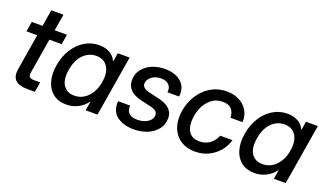

<svg xmlns="http://www.w3.org/2000/svg" viewBox="-65 -1089 2626 1533"><g transform="rotate(20 1248.5 -322.0)"><path d="M349.1 -515.6 335.4 -430.7H230.5L182.1 -136.2Q177.2 -107.4 187.3 -96.2Q197.3 -85 228 -85H278.3L264.2 0H199.2Q56.2 0 76.7 -123L127.4 -430.7H36.1L50.3 -515.6H141.6L164.6 -656.2H268.1L244.6 -515.6Z M533.7 10.3Q466.3 10.3 421.6 -23.7Q377 -57.6 359.1 -117.9Q341.3 -178.2 354 -257.8Q367.2 -337.4 405.3 -397.7Q443.4 -458 499.3 -491.9Q555.2 -525.9 621.6 -525.9Q671.9 -525.9 710.9 -504.9Q750 -483.9 767.6 -441.4H768.6L781.2 -515.6H881.8L796.4 0H695.8L708.5 -77.6H707Q673.8 -33.7 628.9 -11.7Q584 10.3 533.7 10.3ZM568.8 -78.6Q634.8 -78.6 682.4 -127.7Q730 -176.8 743.2 -257.8Q756.8 -339.4 725.6 -388.4Q694.3 -437.5 628.4 -437.5Q566.4 -437.5 519.8 -391.4Q473.1 -345.2 458.5 -257.8Q444.3 -170.4 475.6 -124.5Q506.8 -78.6 568.8 -78.6Z M1107.4 12.2Q1022.9 12.2 968.3 -25.9Q913.6 -64 913.6 -138.7Q913.6 -143.1 913.6 -147.7Q913.6 -152.3 914.6 -156.7H1016.1Q1010.7 -69.8 1108.4 -69.8Q1141.1 -69.8 1169.4 -80.3Q1197.8 -90.8 1215.1 -109.9Q1232.4 -128.9 1232.4 -154.8Q1232.4 -175.3 1216.3 -187.5Q1200.2 -199.7 1171.4 -206.5L1088.9 -225.1Q960.4 -254.9 960.4 -353Q960.4 -405.8 990.2 -444.8Q1020 -483.9 1069.8 -505.4Q1119.6 -526.9 1179.2 -526.9Q1260.3 -526.9 1310.5 -488.5Q1360.8 -450.2 1360.8 -383.3Q1360.8 -377.4 1360.4 -371.1Q1359.9 -364.7 1358.9 -358.4H1260.3Q1266.1 -398.9 1242.4 -422.1Q1218.8 -445.3 1177.2 -445.3Q1127.9 -445.3 1095.7 -419.9Q1063.5 -394.5 1063.5 -360.4Q1063.5 -321.8 1125 -307.6L1209.5 -288.1Q1336.9 -258.8 1336.9 -166.5Q1336.9 -110.8 1305.4 -70.8Q1273.9 -30.8 1221.7 -9.3Q1169.4 12.2 1107.4 12.2Z M1627.4 11.7Q1562.5 11.7 1515.1 -15.1Q1467.8 -42 1441.9 -90.3Q1416 -138.7 1416 -203.1Q1416 -264.2 1436.3 -322Q1456.5 -379.9 1494.4 -426.3Q1532.2 -472.7 1585.7 -500Q1639.2 -527.3 1705.1 -527.3Q1766.1 -527.3 1812.3 -503.2Q1858.4 -479 1883.3 -436.8Q1908.2 -394.5 1905.3 -339.4H1802.7Q1802.2 -381.8 1778.8 -410.2Q1755.4 -438.5 1702.6 -438.5Q1644.5 -438.5 1603.8 -404.1Q1563 -369.6 1541.5 -315.7Q1520 -261.7 1520 -204.1Q1520 -145 1548.1 -111.1Q1576.2 -77.1 1631.3 -77.1Q1685.1 -77.1 1721.2 -104.7Q1757.3 -132.3 1774.9 -176.8H1878.9Q1863.8 -122.6 1827.9 -80.1Q1792 -37.6 1740.5 -12.9Q1689 11.7 1627.4 11.7Z M2132.8 10.3Q2065.4 10.3 2020.8 -23.7Q1976.1 -57.6 1958.3 -117.9Q1940.4 -178.2 1953.1 -257.8Q1966.3 -337.4 2004.4 -397.7Q2042.5 -458 2098.4 -491.9Q2154.3 -525.9 2220.7 -525.9Q2271 -525.9 2310.1 -504.9Q2349.1 -483.9 2366.7 -441.4H2367.7L2380.4 -515.6H2481L2395.5 0H2294.9L2307.6 -77.6H2306.2Q2272.9 -33.7 2228 -11.7Q2183.1 10.3 2132.8 10.3ZM2168 -78.6Q2233.9 -78.6 2281.5 -127.7Q2329.1 -176.8 2342.3 -257.8Q2356 -339.4 2324.7 -388.4Q2293.5 -437.5 2227.5 -437.5Q2165.5 -437.5 2118.9 -391.4Q2072.3 -345.2 2057.6 -257.8Q2043.5 -170.4 2074.7 -124.5Q2106 -78.6 2168 -78.6Z"/></g></svg>

Font: Inter Display Medium
Style: Italic
Weight: 500
Italic angle: -9.39999°
Designer: Rasmus Andersson
Foundry: rsms
Version: Version 4.000;git-a52131595